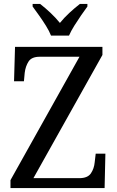

<svg xmlns="http://www.w3.org/2000/svg" viewBox="-20 -951 592 971"><path d="M33 0V-40L382 -664H181Q140 -664 124.5 -640Q109 -616 105 -583L101 -540H51L56 -714H498V-673L149 -50H381Q423 -50 439.5 -74Q456 -98 459 -131L464 -174H513L509 0ZM238 -771Q229 -794 212.5 -820.5Q196 -847 177.5 -873Q159 -899 145 -918V-931H183Q209 -911 235.5 -886Q262 -861 283 -835Q304 -861 331 -886Q358 -911 384 -931H422V-918Q408 -899 390 -873Q372 -847 355.5 -820.5Q339 -794 329 -771Z"/></svg>

Font: Noto Serif Khmer SemiCondensed
Style: Regular
Weight: 400
Width: 4
Designer: Danh Hong and the Monotype Design Team
Foundry: Monotype Imaging Inc.
Version: Version 2.004; ttfautohint (v1.8.4.7-5d5b)